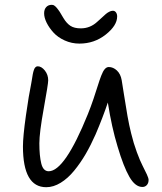

<svg xmlns="http://www.w3.org/2000/svg" viewBox="-20 -821 680 805"><path d="M313 -638.2Q280.3 -638.2 251.2 -651.4Q222.2 -664.6 204.1 -684.6Q186 -704.6 175.5 -725.8Q165 -747.1 165 -765.1Q165 -781.7 173.8 -791.3Q182.6 -800.8 196.8 -800.8Q199.7 -800.8 202.6 -800Q205.6 -799.3 208.3 -797.1Q210.9 -794.9 213.4 -793Q215.8 -791 218.8 -787.1Q221.7 -783.2 223.9 -780.5Q226.1 -777.8 229.5 -772.7Q232.9 -767.6 234.6 -764.4Q236.3 -761.2 240.2 -754.9Q244.1 -748.5 246.1 -745.1Q259.3 -723.1 275.4 -712.6Q291.5 -702.1 318.8 -702.1Q358.9 -702.1 389.2 -731Q395.5 -736.3 406.2 -746.3Q417 -756.3 423.1 -761.7Q429.2 -767.1 437.5 -771.5Q445.8 -775.9 453.1 -775.9Q461.4 -775.9 466.3 -769Q471.2 -762.2 471.2 -752Q471.2 -713.9 423.3 -676Q375.5 -638.2 313 -638.2ZM173.8 -36.1Q76.2 -36.1 76.2 -207Q76.2 -248 88.6 -336.2Q101.1 -424.3 110.8 -470.2Q111.8 -476.1 113.3 -484.6Q114.7 -493.2 115.5 -498Q116.2 -502.9 117.4 -509.5Q118.7 -516.1 119.6 -519.5Q120.6 -522.9 122.1 -527.6Q123.5 -532.2 125 -534.4Q126.5 -536.6 128.4 -538.8Q130.4 -541 132.8 -542Q135.3 -543 138.2 -543Q153.8 -543 168 -525.4Q182.1 -507.8 182.1 -483.9Q182.1 -469.2 163.6 -366.9Q145 -264.6 145 -220.2Q145 -167.5 153.1 -135.3Q161.1 -103 184.1 -103Q251.5 -103 348.1 -341.8Q360.4 -372.1 372.1 -406.7Q383.8 -441.4 390.4 -462.9Q397 -484.4 404.3 -503.4Q411.6 -522.5 419.2 -531.2Q426.8 -540 436 -540Q454.6 -540 470.2 -525.4Q485.8 -510.7 490.2 -484.9Q492.2 -473.6 500 -423.3Q507.8 -373 514.6 -334.2Q521.5 -295.4 529.8 -262.2Q540 -220.2 553.7 -183.1Q567.4 -146 577.9 -126Q588.4 -106 595.7 -89.8Q603 -73.7 603 -66.9Q603 -53.2 595.7 -45.2Q588.4 -37.1 577.1 -37.1Q546.9 -37.1 522.5 -79.6Q498 -122.1 473.1 -206.1Q448.2 -287.6 432.1 -391.1Q411.1 -328.6 380.9 -257.8Q361.3 -213.4 339.4 -175.5Q317.4 -137.7 291 -105.5Q264.6 -73.2 234.4 -54.7Q204.1 -36.1 173.8 -36.1Z"/></svg>

Font: Shantell Sans Bouncy
Style: Regular
Weight: 300
Designer: Stephen Nixon, Anya Danilova, Shantell Martin
Foundry: Arrow Type
Version: Version 1.006;[9816181b4]